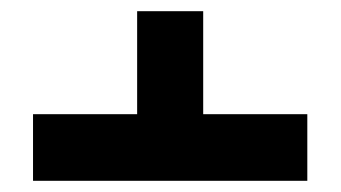

<svg xmlns="http://www.w3.org/2000/svg" viewBox="-20 -652 609 343"><path d="M343 -448H529V-329H39V-448H225V-632H343Z"/></svg>

Font: Noto Sans Hebrew ExtraBold
Style: Regular
Weight: 800
Designer: Monotype Design Team
Foundry: Monotype Imaging Inc.
Version: Version 2.003